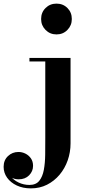

<svg xmlns="http://www.w3.org/2000/svg" viewBox="-136 -780 491 1060"><path d="M34.5 260Q-9.5 260 -43.5 244Q-77.5 228 -96.8 201Q-116 174 -116 141Q-116 104.5 -92 81.8Q-68 59 -34 59Q-14 59 4.5 68.2Q23 77.5 34.8 94.5Q46.5 111.5 46.5 135.5Q46.5 165.5 24.8 187.8Q3 210 -33 210Q-55 210 -73.8 200Q-92.5 190 -103.8 174.2Q-115 158.5 -115 141H-96Q-96 169 -78.5 191.8Q-61 214.5 -33 227.8Q-5 241 26.5 241Q62.5 241 80.8 218.2Q99 195.5 106 157.8Q113 120 113.5 73.5Q114 27 114 -20.5V-440.5H26.5V-460H253.5V11.5Q253.5 60.5 237.8 105.2Q222 150 192.8 184.8Q163.5 219.5 123.5 239.8Q83.5 260 34.5 260ZM176 -590Q140 -590 115.5 -614.8Q91 -639.5 91 -675Q91 -711.5 115.5 -735.8Q140 -760 176 -760Q212 -760 236.2 -735.8Q260.5 -711.5 260.5 -675Q260.5 -639.5 236.2 -614.8Q212 -590 176 -590Z"/></svg>

Font: Bodoni Moda SC 11pt
Style: Bold
Weight: 700
Version: Version 2.005